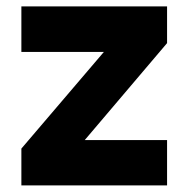

<svg xmlns="http://www.w3.org/2000/svg" viewBox="-20 -563 576 583"><path d="M44.9 -405.3V-543.5H487.3V-432.1L237.3 -137.7H487.3V0H44.9V-111.8L295.4 -405.3Z"/></svg>

Font: Estedad-FD ExtraBold
Style: Regular
Weight: 800
Designer: Amin Abedi
Version: Version 7.3